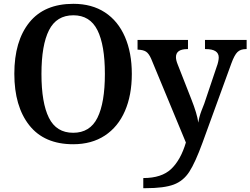

<svg xmlns="http://www.w3.org/2000/svg" viewBox="-20 -745 1311 1005"><path d="M55 -359Q55 -530 133.5 -627.5Q212 -725 364 -725Q461 -725 529.5 -680Q598 -635 634 -552Q670 -469 670 -358Q670 -247 634 -164Q598 -81 529 -35.5Q460 10 363 10Q212 10 133.5 -89Q55 -188 55 -359ZM529 -358Q529 -509 490 -587Q451 -665 364 -665Q276 -665 236.5 -587Q197 -509 197 -358Q197 -207 236 -128.5Q275 -50 363 -50Q451 -50 490 -128.5Q529 -207 529 -358ZM730 187Q826 187 876 139.5Q926 92 953 1L771 -438Q759 -465 744.5 -474.5Q730 -484 703 -485H700V-536H964V-488H961Q901 -488 901 -446Q901 -430 910 -408L981 -227Q1012 -149 1018 -103Q1022 -132 1034.5 -165Q1047 -198 1049 -202L1115 -398Q1119 -408 1122 -421.5Q1125 -435 1125 -444Q1125 -488 1057 -488H1053V-536H1271V-488H1267Q1239 -488 1223 -472.5Q1207 -457 1191 -413L1040 2Q1002 106 971 154Q940 202 889.5 221Q839 240 743 240H730Z"/></svg>

Font: Noto Serif SemiBold
Style: Regular
Weight: 600
Designer: Monotype Design Team
Foundry: Monotype Imaging Inc.
Version: Version 1.001